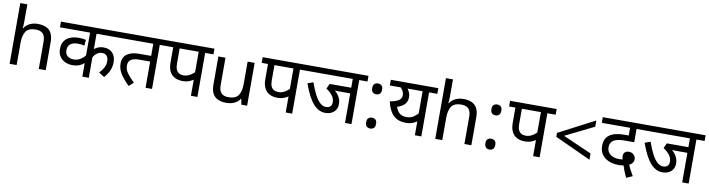

<svg xmlns="http://www.w3.org/2000/svg" viewBox="-29 -1531 8742 2366"><g transform="rotate(10 4342.5 -348.0)"><path d="M173 -537Q173 -518 171.5 -498Q170 -478 168 -462H174Q191 -490 217 -508Q243 -526 275 -535.5Q307 -545 341 -545Q406 -545 449.5 -524.5Q493 -504 515 -461Q537 -418 537 -349V0H450V-343Q450 -408 421 -440Q392 -472 330 -472Q240 -472 206.5 -421.5Q173 -371 173 -277V0H85V-760H173Z M1401 -551H1076V-333L1062 -343Q1082 -368 1116 -384Q1150 -400 1193 -400Q1264 -400 1304 -357Q1344 -314 1344 -240Q1344 -188 1324 -139.5Q1304 -91 1260 -42L1190 -86Q1223 -120 1243.5 -157.5Q1264 -195 1264 -241Q1264 -285 1243 -307.5Q1222 -330 1184 -330Q1151 -330 1121.5 -308.5Q1092 -287 1073 -250L1076 -287V0H995V-210L1009 -183Q990 -164 966.5 -149Q943 -134 914 -126Q885 -118 851 -118Q800 -118 757.5 -137.5Q715 -157 689.5 -195.5Q664 -234 664 -291Q664 -373 718.5 -418.5Q773 -464 870 -464Q896 -464 918.5 -461.5Q941 -459 960 -454L953 -381Q936 -386 915.5 -388.5Q895 -391 872 -391Q811 -391 778 -364.5Q745 -338 745 -288Q745 -239 775.5 -214.5Q806 -190 851 -190Q899 -190 938 -214.5Q977 -239 999 -273L995 -224V-551H618V-622H1401Z M1867 -551V0H1786V-328H1647Q1584 -328 1548 -306Q1512 -284 1512 -231Q1512 -182 1543 -138Q1574 -94 1634 -37L1577 14Q1507 -54 1469 -114Q1431 -174 1431 -241Q1431 -322 1486 -360.5Q1541 -399 1633 -399H1786V-551H1386V-622H1970V-551Z M2435 -551V0H2354V-244L2373 -217Q2348 -193 2308.5 -177Q2269 -161 2222 -161Q2163 -161 2121 -183Q2079 -205 2057 -249.5Q2035 -294 2035 -360V-551H1956V-622H2539V-551ZM2354 -551H2116V-357Q2116 -314 2128 -286.5Q2140 -259 2163.5 -245.5Q2187 -232 2220 -232Q2264 -232 2304.5 -256.5Q2345 -281 2370 -315L2354 -263Z M3057 -536V0H2985L2972 -71H2968Q2951 -43 2924 -25Q2897 -7 2865 1.5Q2833 10 2798 10Q2734 10 2690.5 -10.5Q2647 -31 2625 -74Q2603 -117 2603 -185V-536H2692V-191Q2692 -127 2721 -95Q2750 -63 2811 -63Q2900 -63 2934.5 -113Q2969 -163 2969 -257V-536Z M3621 -551V0H3540V-244L3559 -217Q3534 -193 3494.5 -177Q3455 -161 3408 -161Q3349 -161 3307 -183Q3265 -205 3243 -249.5Q3221 -294 3221 -360V-551H3142V-622H3725V-551ZM3540 -551H3302V-357Q3302 -314 3314 -286.5Q3326 -259 3349.5 -245.5Q3373 -232 3406 -232Q3450 -232 3490.5 -256.5Q3531 -281 3556 -315L3540 -263Z M4363 -551V0H4282V-370H4145Q4119 -370 4103.5 -371Q4088 -372 4079 -375L4072 -385Q4114 -356 4141 -312Q4168 -268 4168 -218Q4168 -172 4147.5 -141Q4127 -110 4093.5 -95Q4060 -80 4020 -80Q3980 -80 3943.5 -97Q3907 -114 3872.5 -151.5Q3838 -189 3805.5 -250.5Q3773 -312 3741 -401L3812 -426Q3843 -337 3875 -276Q3907 -215 3942 -184Q3977 -153 4016 -153Q4048 -153 4068.5 -170Q4089 -187 4089 -227Q4089 -271 4058.5 -310Q4028 -349 3983 -377L4012 -441H4282V-551H3710V-622H4466V-551Z M4599 -414Q4573 -414 4555 -430Q4537 -446 4537 -482Q4537 -520 4555 -535Q4573 -550 4599 -550Q4625 -550 4643 -535Q4661 -520 4661 -482Q4661 -446 4643 -430Q4625 -414 4599 -414ZM4599 14Q4573 14 4555 -2Q4537 -18 4537 -54Q4537 -92 4555 -107Q4573 -122 4599 -122Q4625 -122 4643 -107Q4661 -92 4661 -54Q4661 -18 4643 -2Q4625 14 4599 14Z M5340 -622V-551H5237V0H5156V-216L5179 -191Q5150 -166 5111.5 -149Q5073 -132 5016 -132Q4919 -132 4862 -188Q4805 -244 4779 -358Q4856 -372 4890 -395.5Q4924 -419 4924 -459Q4924 -491 4907 -519Q4890 -547 4862 -566L4905 -551H4746V-622ZM4921 -551 4949 -572Q4977 -544 4990.5 -513Q5004 -482 5004 -450Q5004 -397 4974 -362.5Q4944 -328 4879 -307Q4897 -255 4928.5 -229Q4960 -203 5015 -203Q5068 -203 5106 -229.5Q5144 -256 5171 -290L5156 -239V-551Z M5499 -537Q5499 -518 5497.5 -498Q5496 -478 5494 -462H5500Q5517 -490 5543 -508Q5569 -526 5601 -535.5Q5633 -545 5667 -545Q5732 -545 5775.5 -524.5Q5819 -504 5841 -461Q5863 -418 5863 -349V0H5776V-343Q5776 -408 5747 -440Q5718 -472 5656 -472Q5566 -472 5532.5 -421.5Q5499 -371 5499 -277V0H5411V-760H5499Z M6091 -414Q6065 -414 6047 -430Q6029 -446 6029 -482Q6029 -520 6047 -535Q6065 -550 6091 -550Q6117 -550 6135 -535Q6153 -520 6153 -482Q6153 -446 6135 -430Q6117 -414 6091 -414ZM6091 14Q6065 14 6047 -2Q6029 -18 6029 -54Q6029 -92 6047 -107Q6065 -122 6091 -122Q6117 -122 6135 -107Q6153 -92 6153 -54Q6153 -18 6135 -2Q6117 14 6091 14Z M6717 -551V0H6636V-244L6655 -217Q6630 -193 6590.5 -177Q6551 -161 6504 -161Q6445 -161 6403 -183Q6361 -205 6339 -249.5Q6317 -294 6317 -360V-551H6238V-622H6821V-551ZM6636 -551H6398V-357Q6398 -314 6410 -286.5Q6422 -259 6445.5 -245.5Q6469 -232 6502 -232Q6546 -232 6586.5 -256.5Q6627 -281 6652 -315L6636 -263Z M6876 -284V-333L7327 -568V-490L6968 -313L7327 -155V-77Z M7812 64Q7790 22 7774 -20.5Q7758 -63 7748 -97L7735 -133Q7728 -150 7725 -165Q7722 -180 7722 -195Q7722 -224 7740 -241Q7758 -258 7790 -258Q7827 -258 7851 -234Q7875 -210 7875 -179Q7875 -152 7858.5 -131Q7842 -110 7810 -96L7793 -92Q7769 -84 7747 -79.5Q7725 -75 7691 -75Q7647 -75 7604 -86Q7561 -97 7526.5 -121Q7492 -145 7471.5 -183Q7451 -221 7451 -275Q7451 -366 7513.5 -410.5Q7576 -455 7697 -455H7768L7752 -420V-551H7398V-622H7939V-551H7833V-385H7709Q7621 -385 7576.5 -357.5Q7532 -330 7532 -271Q7532 -212 7575 -180Q7618 -148 7690 -148Q7707 -148 7727.5 -151Q7748 -154 7770 -164L7815 -112Q7829 -78 7846 -45Q7863 -12 7888 30Z M8582 -551V0H8501V-370H8364Q8338 -370 8322.5 -371Q8307 -372 8298 -375L8291 -385Q8333 -356 8360 -312Q8387 -268 8387 -218Q8387 -172 8366.5 -141Q8346 -110 8312.5 -95Q8279 -80 8239 -80Q8199 -80 8162.5 -97Q8126 -114 8091.5 -151.5Q8057 -189 8024.5 -250.5Q7992 -312 7960 -401L8031 -426Q8062 -337 8094 -276Q8126 -215 8161 -184Q8196 -153 8235 -153Q8267 -153 8287.5 -170Q8308 -187 8308 -227Q8308 -271 8277.5 -310Q8247 -349 8202 -377L8231 -441H8501V-551H7929V-622H8685V-551Z"/></g></svg>

Font: hexlhindi05
Style: Book
Weight: 400
Designer: Jelle Bosma - Monotype Design Team
Foundry: Monotype Imaging Inc.
Version: Version 2.003